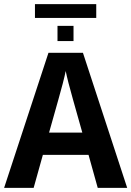

<svg xmlns="http://www.w3.org/2000/svg" viewBox="-20 -916 640 936"><path d="M600.1 0H456.5L411.6 -161.1H189L144 0H0L216.3 -658.7H384.3ZM300.3 -569.8Q296.4 -549.3 285.9 -508.5Q275.4 -467.8 219.2 -269.5H381.3Q324.2 -470.7 314.2 -510.3Q304.2 -549.8 300.3 -569.8ZM338.4 -715.8H260.3V-790H338.4ZM150.4 -896H449.2V-828.6H150.4Z"/></svg>

Font: Cousine
Style: Bold
Weight: 700
Monospace: yes
Designer: Steve Matteson
Foundry: Ascender Corporation
Version: Version 1.20